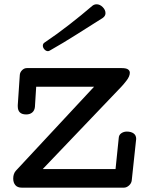

<svg xmlns="http://www.w3.org/2000/svg" viewBox="-20 -866 673 886"><path d="M41 0ZM425.8 -846.2Q440.9 -846.2 453.9 -833.3Q466.8 -820.3 466.8 -805.2Q466.8 -798.8 463.6 -793.2Q460.4 -787.6 454.1 -783.2Q396.5 -747.1 333.5 -707Q270.5 -667 210.9 -633.3Q208.5 -631.8 206.1 -630.9Q203.6 -629.9 201.7 -629.9Q192.4 -629.9 185.1 -637.9Q177.7 -646 177.7 -655.3Q177.7 -660.2 179.9 -663.8Q182.1 -667.5 186 -669.9Q240.7 -706.5 298.6 -751.5Q356.4 -796.4 405.8 -838.9Q409.7 -842.3 414.8 -844.2Q419.9 -846.2 425.8 -846.2ZM541 -551.8Q562.5 -551.8 570.8 -545.7Q579.1 -539.6 579.1 -530.3Q579.1 -513.7 563.5 -493.7Q547.9 -473.6 540 -465.8L177.2 -85.9H513.2L527.8 -228Q528.3 -243.2 539.6 -251Q550.8 -258.8 564.9 -258.8Q585 -258.8 596.7 -250.2Q608.4 -241.7 608.4 -225.1Q608.4 -224.1 608.2 -222.9Q607.9 -221.7 607.9 -220.2L587.9 -33.2Q586.4 -20 575.2 -10Q564 0 551.3 0H81.1Q60.5 0 50.8 -11.7Q41 -23.4 41 -42Q41 -53.7 44.2 -62.7Q47.4 -71.8 53.2 -78.1L414.1 -465.8H147L141.1 -372.1Q139.2 -355.5 128.4 -346.7Q117.7 -337.9 101.1 -337.9Q81.5 -337.9 71.8 -347.2Q62 -356.4 62 -375.5V-380.9L71.3 -519Q71.8 -531.7 81.5 -541.7Q91.3 -551.8 104 -551.8Z"/></svg>

Font: Cutive
Style: Regular
Weight: 400
Designer: Vernon Adams
Version: Version 1.002